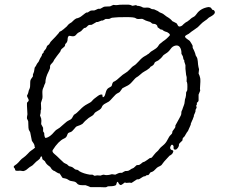

<svg xmlns="http://www.w3.org/2000/svg" viewBox="-20 -786 976 820"><path d="M608.4 -38.1Q605 -38.1 600.1 -33.2H597.2Q592.8 -33.2 584 -26.9Q575.2 -20.5 571.3 -20H564.9Q543 -5.4 542 -4.9L533.7 -5.9L519 -4.9L513.2 -6.8Q512.2 -6.8 503.9 0Q495.6 6.8 491.2 2.4Q486.8 -2 486.3 -3.9Q485.8 -5.9 484.4 -7.8Q482.9 -9.8 481.4 -9.3Q479 -8.3 477.5 -1.5Q476.6 5.4 470.2 6.8Q462.9 9.8 440.9 9.8L434.1 13.2Q434.1 14.2 420.9 13.7Q407.7 13.2 407.2 13.2H366.2Q358.4 9.3 345.2 4.9H331.1Q314.5 4.9 309.1 -2.4Q303.7 -9.8 293.5 -11.2Q278.8 -12.7 272.5 -17.6Q266.1 -22.5 258.3 -23.9Q251 -24.9 248 -25.9Q245.1 -28.3 241.2 -35.2Q237.3 -42 234.9 -44.9Q229.5 -44.9 222.2 -49.8Q213.9 -54.7 212.9 -55.7Q211.9 -56.6 209 -57.1Q206.1 -58.1 205.1 -60.1Q202.1 -61 199.2 -65.9Q196.3 -71.3 194.3 -73.2Q192.4 -75.2 189 -77.1Q176.8 -85.4 171.9 -97.2Q169.9 -99.1 166.5 -101.6Q163.1 -104 161.1 -106Q160.2 -116.7 157.2 -118.2Q153.8 -118.2 152.3 -113.3Q150.4 -106.9 142.6 -101.6Q134.3 -96.2 126.5 -87.4Q118.7 -78.6 113.3 -76.2Q107.4 -73.7 98.1 -65.4Q89.4 -57.1 79.1 -55.2L65.9 -57.1Q64 -57.1 59.1 -56.6Q43 -55.2 44.4 -62.5Q44.9 -64.9 41.5 -67.9Q38.1 -71.3 38.6 -74.2Q39.1 -77.1 43.9 -80.1Q48.8 -83 51.3 -85.4Q53.7 -87.9 58.6 -92.3Q63 -96.7 66.9 -101.6Q72.3 -107.9 80.6 -113.3Q88.9 -119.1 98.1 -128.9Q106.9 -139.2 114.7 -144Q122.6 -148.9 129.9 -155.8L127.9 -159.2Q127.9 -168 122.1 -175.8Q116.2 -183.6 116.2 -184.6Q116.2 -186 108.9 -221.2L103 -231.9Q101.1 -238.8 101.1 -251.5Q101.1 -264.2 100.6 -267.1Q100.1 -270 95.2 -279.8V-286.1L97.2 -297.9L95.2 -334V-346.2Q95.2 -348.1 100.1 -352.5Q105 -356.9 100.1 -365.2Q95.2 -374 95.2 -377Q101.1 -388.7 101.6 -393.6Q102.1 -398.9 104 -401.9Q106 -405.3 107.4 -410.2Q108.9 -415 108.9 -426.8Q108.9 -438.5 109.9 -442.4Q111.3 -447.3 115.2 -452.1Q119.1 -457 120.1 -459Q121.1 -460.9 120.6 -464.4Q120.1 -467.8 121.1 -469.2L125 -479Q126 -481 126.5 -487.3Q127 -493.2 127.9 -496.1Q128.9 -499 130.9 -501Q132.8 -502.9 133.3 -504.4Q133.8 -505.9 136.7 -511.2Q139.6 -516.6 142.6 -519.5Q145.5 -522.5 147.5 -528.3Q149.9 -535.2 158.2 -547.9Q159.2 -555.7 162.1 -557.6Q165 -560.1 166 -561Q166 -565.9 168 -567.9Q168.9 -569.8 172.9 -573.7Q176.8 -577.6 178.2 -582.5Q179.7 -589.8 185.1 -593.3Q190.4 -596.2 192.4 -601.1Q193.8 -606 202.6 -614.3Q210.9 -622.1 216.8 -628.9L231 -645Q232.9 -647.9 233.9 -649.9Q236.3 -651.9 241.2 -653.8Q246.1 -655.8 247.1 -658.2Q251 -660.2 255.4 -664.6Q259.8 -668.9 262.2 -670.4Q265.6 -672.9 269 -677.7Q272.9 -682.6 277.3 -685.5Q287.6 -690.9 292 -696.8Q296.9 -702.1 305.2 -707Q319.8 -709.5 331.5 -719.7Q347.2 -732.9 351.1 -732.9H355Q356.9 -733.9 359.9 -736.3Q365.7 -741.2 373 -741.2H380.9Q383.8 -741.2 390.6 -744.6Q397.5 -748 399.4 -748.5Q400.9 -749 403.8 -748.5Q406.2 -748 409.2 -749Q412.1 -750 418 -753.9Q423.8 -757.8 428.2 -757.8L450.2 -758.8L463.9 -765.1Q477.5 -763.2 482.9 -764.6Q487.8 -766.1 507.8 -766.1H528.8Q536.1 -766.1 545.9 -761.2L561 -764.2L565.9 -761.2Q578.1 -761.2 590.8 -753.9Q594.7 -752.9 603.5 -753.4Q617.2 -754.4 623 -750Q628.4 -746.1 638.2 -746.1L650.9 -740.2Q652.3 -740.2 656.2 -737.3Q661.1 -732.9 668.5 -730.5Q675.8 -728.5 690.9 -715.8Q709.5 -705.1 715.8 -695.8Q718.8 -693.8 725.6 -690.9Q732.4 -688 733.9 -686.5Q735.8 -685.1 738.8 -678.7Q742.2 -671.4 749 -672.9Q755.9 -674.8 758.3 -677.2Q760.7 -680.2 763.7 -682.6Q766.6 -685.1 769.5 -687.5Q772 -689.9 777.8 -692.9Q783.7 -695.8 785.2 -698.2Q788.1 -699.2 792.5 -704.1Q796.9 -709 810.1 -715.8Q814.9 -719.7 819.8 -726.6Q836.4 -750.5 870.1 -755.9Q878.4 -755.9 881.8 -751.5Q884.8 -747.1 886.2 -745.1Q887.7 -743.2 892.1 -743.2Q907.7 -730.5 879.9 -715.3Q870.6 -710.9 867.7 -707Q864.3 -703.1 854.5 -696.8Q844.7 -690.4 836.9 -682.1Q829.1 -673.8 824.7 -669.9Q820.3 -666 807.6 -657.7Q794.9 -649.4 791 -645.5Q787.1 -641.6 777.8 -637.2Q768.6 -632.3 770.5 -627.9Q772 -624 780.8 -618.2Q790 -612.3 791 -610.4Q792 -608.4 797.9 -599.6Q803.7 -591.3 802.7 -586.9Q802.2 -582 804.7 -578.1Q807.1 -574.7 811 -564.9Q814.9 -555.2 814.9 -552.7Q814.9 -549.8 819.3 -543.5Q823.7 -537.1 824.7 -524.4Q825.7 -508.8 827.6 -500L830.1 -490.2L828.1 -472.2Q833 -462.4 835 -452.6Q836.9 -442.9 834 -407.2L835 -398.9L828.1 -381.8V-357.9Q828.1 -352.1 820.8 -347.2Q820.8 -343.3 820.8 -339.8L817.9 -335L819.8 -326.7Q819.8 -325.2 817.9 -322.3Q814.9 -318.4 814.9 -314V-310.1Q812.5 -302.7 808.1 -293.9V-290L803.2 -276.9Q803.2 -274.9 801.8 -273.9L794.9 -257.8V-254.4L791 -245.1Q789.1 -242.2 786.6 -235.4Q784.2 -228 780.3 -223.1Q776.4 -218.8 775.4 -215.8Q773.9 -212.9 772.9 -211.9Q772 -210.9 770 -206.5Q767.6 -202.1 763.7 -199.2Q759.8 -196.3 759.8 -191.9Q759.8 -187 758.3 -185.1Q756.8 -183.1 751.5 -178.7Q744.1 -172.9 744.1 -167.5V-164.1Q741.2 -154.3 733.9 -148.9Q731.9 -146 726.6 -147Q721.2 -147.9 721.2 -154.3V-162.1Q714.8 -173.8 709 -162.6Q703.1 -151.4 711.9 -146Q712.9 -145 714.8 -145Q716.8 -145 719.2 -142.6Q721.7 -140.1 717.8 -132.8Q713.9 -125.5 704.1 -121.1Q699.7 -116.7 691.9 -107.9Q684.1 -99.1 681.2 -96.2Q678.7 -93.8 674.8 -87.9Q670.9 -82 668.5 -80.1Q666 -78.1 663.1 -76.7Q660.2 -75.2 656.7 -73.7Q650.9 -71.3 643.6 -63Q636.2 -54.7 630.9 -52.7Q625 -50.8 623 -49.8Q621.1 -48.8 618.7 -44.4Q616.2 -40 612.8 -38.1ZM413.6 -698.2 397.5 -691.9H392.1Q386.2 -688 380.4 -685.1Q375 -682.1 372.6 -680.7Q370.1 -679.2 364.3 -679.7Q358.4 -680.2 353 -673.8Q347.2 -667 342.8 -667Q338.4 -667 332.5 -659.7Q327.1 -652.3 320.3 -649.4Q311.5 -646 305.2 -637.7Q298.8 -629.4 287.1 -631.3Q275.9 -633.8 273.9 -632.8Q269 -627.9 269 -621.6Q269 -605 258.8 -598.1Q257.8 -595.7 257.8 -592.8Q257.8 -587.9 249.5 -582Q241.2 -576.2 239.7 -571.8Q238.8 -566.9 236.3 -564Q233.9 -561 223.1 -546.9Q212.4 -532.7 210.9 -529.8Q210 -526.9 208.5 -524.4Q205.6 -519.5 199.2 -513.2Q192.9 -506.8 193.8 -500.5Q194.8 -494.1 188 -481.4Q173.8 -454.6 173.8 -432.6L168.9 -421.9Q168.9 -418.9 164.6 -410.2Q160.2 -401.4 161.1 -386.7Q162.1 -372.1 161.1 -366.2L154.8 -346.2L155.8 -319.8L153.8 -314V-307.6Q153.8 -303.2 150.9 -293L155.8 -279.8Q157.7 -272.5 155.8 -255.9L164.1 -240.2V-225.1L168.9 -217.8V-213.4Q168.9 -210 169.4 -208.5Q169.9 -207 170.9 -202.1Q171.9 -197.3 175.8 -196.8Q193.8 -200.7 211.9 -223.1Q219.2 -231.9 226.1 -234.9Q232.9 -237.8 249 -252.9Q265.1 -268.1 274.4 -272Q283.7 -275.9 287.1 -280.8Q290 -286.1 292 -289.6Q293.9 -293 295.9 -295.9Q307.1 -301.8 321.8 -317.4Q336.4 -333 352.5 -341.3Q368.7 -349.1 373 -355Q377.9 -360.8 382.8 -364.7Q387.7 -368.7 398.4 -376.5Q409.2 -384.3 417 -381.8Q417 -380.9 418 -374Q418.9 -367.2 425.8 -375Q427.7 -376 431.6 -391.1Q435.5 -406.2 444.8 -411.1Q453.6 -415.5 456.1 -418Q458 -420.9 459 -426.3Q460 -431.6 463.9 -436Q465.8 -437 471.7 -439.9Q477.5 -442.9 491.2 -455.6Q505.4 -468.8 514.6 -473.6Q523.9 -478.5 535.2 -490.7Q545.9 -502.9 552.2 -505.9Q558.6 -508.8 572.8 -524.4Q586.4 -540 597.7 -545.9Q608.9 -551.8 610.8 -554.2Q614.3 -555.2 618.2 -559.6Q622.1 -564 624.5 -565.4Q627 -566.9 635.7 -572.3Q649.4 -580.6 652.8 -585.4Q655.8 -590.3 661.1 -597.2L676.8 -609.9Q690.4 -618.2 705.1 -634.8Q707 -639.6 700.2 -644.5Q693.4 -649.4 691.9 -649.4Q679.7 -652.3 672.9 -659.2L666 -660.2Q656.2 -667 652.8 -669.9Q652.8 -676.3 647.9 -680.2Q643.1 -684.1 638.2 -684.1Q632.8 -684.1 630.9 -685.1Q628.9 -686 627.4 -687.5Q626 -689 623.5 -690.9Q621.1 -692.9 612.8 -694.8Q605 -697.3 602.5 -698.2Q600.1 -699.2 595.7 -701.7Q591.8 -704.1 588.9 -705.1Q585.9 -706.1 577.1 -705.1Q564.9 -703.6 559.1 -708.5Q552.7 -712.9 520.5 -712.9Q488.3 -712.9 485.4 -712.4Q482.4 -711.9 471.7 -711.4Q456.5 -710.9 452.6 -708Q448.2 -705.1 443.4 -705.1H431.2L418.9 -698.2ZM754.9 -556.2V-560.1Q754.9 -574.2 748.5 -584Q742.2 -593.8 729.5 -591.3Q716.8 -588.9 708.5 -576.7Q699.7 -564 688.5 -557.6Q677.2 -551.3 673.8 -544.9Q670.4 -539.1 655.8 -527.8Q642.6 -522 640.6 -518.6Q639.2 -515.1 638.2 -513.2Q635.3 -506.8 623 -501Q620.1 -495.1 611.8 -490.2Q608.9 -487.3 598.6 -481.9Q588.4 -476.6 578.1 -466.8L569.8 -460Q568.8 -459 565.9 -457.5Q558.1 -453.6 545.9 -438.5Q533.2 -423.3 520 -418Q507.3 -412.1 502.9 -409.2Q494.1 -396 491.7 -393.6Q489.3 -391.1 481.9 -387.7Q474.6 -384.3 462.4 -370.1Q450.2 -356 445.3 -352.5Q440.4 -349.1 432.1 -345.2Q418 -338.4 415 -329.1Q412.1 -320.3 398.9 -313.5Q385.7 -306.6 382.8 -301.3Q378.9 -293.9 368.7 -288.6Q358.4 -283.2 350.1 -274.9Q345.7 -272.5 332 -256.8Q326.2 -252.4 307.1 -246.1Q302.7 -243.2 296.9 -235.4Q287.6 -223.6 280.8 -221.7Q273.9 -219.7 271.5 -217.8Q269 -215.8 266.1 -207Q263.2 -198.2 253.4 -194.3Q229.5 -183.6 205.1 -145Q201.2 -137.7 211.9 -128.9Q222.7 -120.1 236.3 -106.4Q250 -92.8 252.9 -90.8Q255.9 -88.9 259.3 -87.4Q262.7 -85.9 264.6 -85Q266.6 -84 268.1 -82.5Q270 -81.1 271.5 -79.1Q273.9 -75.7 281.2 -74.7Q288.1 -73.7 293.9 -68.4Q299.8 -63 302.7 -62Q305.7 -61 308.1 -61Q313 -61 319.8 -54.2Q336.9 -44.4 363.8 -40H375L383.8 -35.2L395 -37.1L409.2 -36.1Q420.4 -41 424.8 -39.6Q428.7 -38.1 436.5 -38.1Q444.3 -38.1 458 -42L472.2 -40Q487.3 -47.9 493.2 -47.9H501Q502.9 -48.8 507.3 -51.8Q514.2 -56.6 521 -55.7Q527.3 -55.2 533.7 -59.6Q540 -64 541.5 -64.9Q543 -65.9 546.4 -66.9Q549.8 -67.4 556.6 -74.2Q563.5 -81.1 564.9 -81.1H569.8Q576.2 -81.1 583 -87.4Q589.8 -93.8 592.3 -93.8Q594.7 -94.2 597.7 -95.7Q600.6 -97.2 608.9 -103Q616.2 -108.9 619.1 -110.4Q622.1 -111.8 624.5 -111.8Q627 -111.8 628.9 -113.8Q630.9 -116.2 638.7 -126Q646.5 -135.7 651.4 -139.2Q655.8 -142.6 660.2 -149.4Q664.6 -155.8 676.3 -165Q688 -174.3 694.8 -188Q703.1 -205.1 709.5 -210Q715.8 -215.3 715.8 -220.7Q715.8 -226.1 721.7 -232.4Q729.5 -241.2 729 -246.6V-250Q735.8 -263.2 745.1 -279.3Q754.9 -295.4 754.4 -302.2Q753.9 -309.1 756.8 -314Q759.8 -319.3 760.7 -324.2Q762.2 -329.6 765.1 -335.9Q768.1 -342.8 768.6 -350.6Q769 -358.4 770 -361.8Q771 -364.3 772.5 -369.1Q774.9 -377 774.9 -391.1L779.8 -400.9Q781.7 -433.1 776.9 -438Q776.9 -440.4 777.3 -448.2Q777.8 -456.1 776.4 -460.4Q774.9 -464.8 774.9 -465.8L772 -492.2V-507.8L768.1 -520Q767.1 -521 767.1 -523.9V-527.8Q762.2 -532.7 762.2 -539.1Q762.2 -545.4 754.9 -556.2Z"/></svg>

Font: AntiqueNobleLightItalic
Style: LightItalic
Weight: 400
Version: Version 001.000